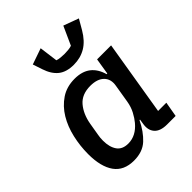

<svg xmlns="http://www.w3.org/2000/svg" viewBox="-218 -899 1037 1037"><g transform="rotate(-45 300.0 -381.0)"><path d="M199 12Q122 12 85 -40Q48 -92 48 -188Q48 -250 62 -311Q76 -372 105 -420Q134 -468 178.5 -498Q223 -528 284 -528Q341 -528 375.5 -501Q410 -474 424 -423H429L444 -516H551L480 -86H543L528 0H463Q411 0 388.5 -26Q366 -52 374 -96L378 -122H374Q345 -62 305 -25Q265 12 199 12ZM242 -75Q301 -75 346 -129Q362 -148 377 -176Q392 -204 398 -240L415 -343Q423 -388 396.5 -414.5Q370 -441 317 -441Q252 -441 217.5 -400.5Q183 -360 172 -297L160 -226Q158 -217 157 -205.5Q156 -194 156 -183Q156 -134 176.5 -104.5Q197 -75 242 -75ZM335 -584Q279 -584 246.5 -610Q214 -636 197 -688L179 -742L271 -774L285 -668Q296 -664 312.5 -662.5Q329 -661 340 -661Q354 -661 369.5 -662.5Q385 -664 396 -668L444 -774L531 -742L498 -685Q467 -632 426.5 -608Q386 -584 335 -584Z"/></g></svg>

Font: IBM Plex Mono Medium
Style: Italic
Weight: 500
Italic angle: -9°
Monospace: yes
Designer: Mike Abbink, Paul van der Laan, Pieter van Rosmalen
Foundry: Bold Monday
Version: Version 2.3